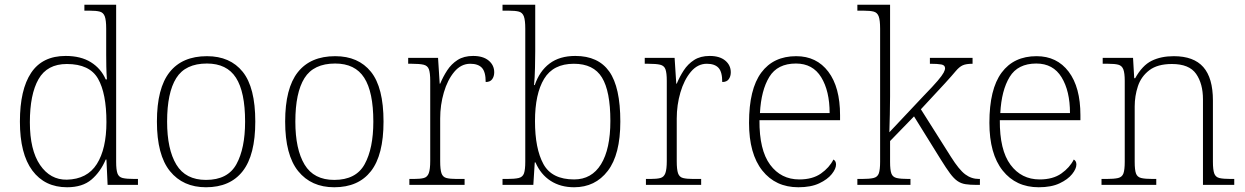

<svg xmlns="http://www.w3.org/2000/svg" viewBox="-20 -780 5254 810"><path d="M263 10Q169 10 116.5 -60.5Q64 -131 64 -267Q64 -402 111.5 -473Q159 -544 257 -544Q321 -544 363.5 -517.5Q406 -491 426 -445H431Q429 -472 428.5 -499.5Q428 -527 428 -548V-659Q428 -695 422 -711Q416 -727 401 -731Q386 -735 358 -735H336V-760H470V-97Q470 -64 475.5 -48.5Q481 -33 497.5 -29Q514 -25 548 -25H562V0H434L429 -107H426Q404 -55 366 -22.5Q328 10 263 10ZM262 -22Q348 -24 388.5 -88Q429 -152 429 -265Q429 -386 393.5 -448Q358 -510 262 -510Q179 -510 142.5 -446Q106 -382 106 -264Q106 -147 149 -84Q192 -21 262 -22Z M849 10Q752 10 697 -58Q642 -126 642 -267Q642 -408 695.5 -475.5Q749 -543 853 -543Q951 -543 1004 -477Q1057 -411 1057 -267Q1057 -126 1004 -58Q951 10 849 10ZM849 -21Q941 -21 977.5 -87.5Q1014 -154 1014 -267Q1014 -392 975.5 -452Q937 -512 853 -512Q762 -512 723.5 -450.5Q685 -389 685 -267Q685 -150 724 -85.5Q763 -21 849 -21Z M1390 10Q1293 10 1238 -58Q1183 -126 1183 -267Q1183 -408 1236.5 -475.5Q1290 -543 1394 -543Q1492 -543 1545 -477Q1598 -411 1598 -267Q1598 -126 1545 -58Q1492 10 1390 10ZM1390 -21Q1482 -21 1518.5 -87.5Q1555 -154 1555 -267Q1555 -392 1516.5 -452Q1478 -512 1394 -512Q1303 -512 1264.5 -450.5Q1226 -389 1226 -267Q1226 -150 1265 -85.5Q1304 -21 1390 -21Z M1707 0V-25H1725Q1753 -25 1768 -29Q1783 -33 1789 -49.5Q1795 -66 1795 -101V-439Q1795 -472 1789.5 -487.5Q1784 -503 1767 -507Q1750 -511 1717 -511H1702V-536H1828L1835 -427H1837Q1849 -456 1866.5 -483Q1884 -510 1910.5 -527Q1937 -544 1976 -544Q2018 -544 2041.5 -524.5Q2065 -505 2065 -475Q2065 -458 2056.5 -446Q2048 -434 2029 -434Q2029 -477 2013 -494Q1997 -511 1964 -511Q1925 -511 1896.5 -477Q1868 -443 1852.5 -390Q1837 -337 1837 -280V-100Q1837 -65 1842.5 -49Q1848 -33 1863.5 -29Q1879 -25 1907 -25H1940V0Z M2402 10Q2345 10 2303 -17Q2261 -44 2239 -95H2236L2230 0H2100V-25H2118Q2151 -25 2168 -29Q2185 -33 2190.5 -48.5Q2196 -64 2196 -98V-659Q2196 -695 2190 -711Q2184 -727 2169 -731Q2154 -735 2126 -735H2100V-760H2238V-563Q2238 -535 2237 -493Q2236 -451 2233 -421H2236Q2256 -480 2298.5 -512Q2341 -544 2407 -544Q2504 -544 2550.5 -478Q2597 -412 2597 -267Q2597 -128 2544 -59Q2491 10 2402 10ZM2402 -23Q2476 -23 2515.5 -87Q2555 -151 2555 -270Q2555 -395 2519.5 -453Q2484 -511 2401 -511Q2314 -511 2275.5 -447.5Q2237 -384 2237 -269Q2237 -153 2272.5 -88Q2308 -23 2402 -23Z M2705 0V-25H2723Q2751 -25 2766 -29Q2781 -33 2787 -49.5Q2793 -66 2793 -101V-439Q2793 -472 2787.5 -487.5Q2782 -503 2765 -507Q2748 -511 2715 -511H2700V-536H2826L2833 -427H2835Q2847 -456 2864.5 -483Q2882 -510 2908.5 -527Q2935 -544 2974 -544Q3016 -544 3039.5 -524.5Q3063 -505 3063 -475Q3063 -458 3054.5 -446Q3046 -434 3027 -434Q3027 -477 3011 -494Q2995 -511 2962 -511Q2923 -511 2894.5 -477Q2866 -443 2850.5 -390Q2835 -337 2835 -280V-100Q2835 -65 2840.5 -49Q2846 -33 2861.5 -29Q2877 -25 2905 -25H2938V0Z M3348 10Q3252 10 3196 -60.5Q3140 -131 3140 -262Q3140 -404 3191.5 -473.5Q3243 -543 3339 -543Q3425 -543 3474.5 -477.5Q3524 -412 3524 -294V-273H3184Q3183 -147 3229 -85Q3275 -23 3352 -23Q3408 -23 3443.5 -48Q3479 -73 3496 -107Q3507 -101 3507 -86Q3507 -68 3489 -45.5Q3471 -23 3436 -6.5Q3401 10 3348 10ZM3480 -303Q3480 -396 3444.5 -454Q3409 -512 3338 -512Q3260 -512 3225.5 -455.5Q3191 -399 3186 -303Z M3597 0V-25H3615Q3648 -25 3665 -29Q3682 -33 3687.5 -48.5Q3693 -64 3693 -98V-659Q3693 -695 3687 -711Q3681 -727 3666 -731Q3651 -735 3623 -735H3597V-760H3735V-374Q3735 -338 3734 -297Q3733 -256 3732 -222L3877 -376Q3917 -417 3936 -439.5Q3955 -462 3961 -473.5Q3967 -485 3967 -492Q3967 -505 3951.5 -508Q3936 -511 3903 -511V-536H4083V-511Q4056 -511 4041.5 -504.5Q4027 -498 4012 -480Q3997 -462 3967 -429L3865 -319L3992 -118Q4026 -64 4052 -44.5Q4078 -25 4110 -25H4114V0H4100Q4072 0 4053 -3Q4034 -6 4019 -16.5Q4004 -27 3988 -48.5Q3972 -70 3949 -107L3836 -289L3735 -185V-97Q3735 -63 3740.5 -48Q3746 -33 3763 -29Q3780 -25 3813 -25H3821V0Z M4362 10Q4266 10 4210 -60.5Q4154 -131 4154 -262Q4154 -404 4205.5 -473.5Q4257 -543 4353 -543Q4439 -543 4488.5 -477.5Q4538 -412 4538 -294V-273H4198Q4197 -147 4243 -85Q4289 -23 4366 -23Q4422 -23 4457.5 -48Q4493 -73 4510 -107Q4521 -101 4521 -86Q4521 -68 4503 -45.5Q4485 -23 4450 -6.5Q4415 10 4362 10ZM4494 -303Q4494 -396 4458.5 -454Q4423 -512 4352 -512Q4274 -512 4239.5 -455.5Q4205 -399 4200 -303Z M4627 0V-25H4647Q4680 -25 4697 -29Q4714 -33 4719.5 -48.5Q4725 -64 4725 -98V-439Q4725 -472 4719 -487.5Q4713 -503 4698 -507Q4683 -511 4655 -511H4632V-536H4760L4765 -450H4769Q4799 -504 4838.5 -523.5Q4878 -543 4932 -543Q5016 -543 5056.5 -497Q5097 -451 5097 -356V-98Q5097 -64 5102.5 -48.5Q5108 -33 5124 -29Q5140 -25 5174 -25H5187V0H5055V-361Q5055 -427 5026 -468.5Q4997 -510 4924 -510Q4863 -510 4828.5 -483.5Q4794 -457 4780.5 -416Q4767 -375 4767 -331V-97Q4767 -63 4772.5 -48Q4778 -33 4794.5 -29Q4811 -25 4844 -25H4858V0Z"/></svg>

Font: Noto Serif Tamil ExtraLight
Style: Regular
Weight: 200
Designer: Indian Type Foundry, Tom Grace, and the Monotype Design Team
Foundry: Monotype Imaging Inc.
Version: Version 2.004; ttfautohint (v1.8.4.7-5d5b)